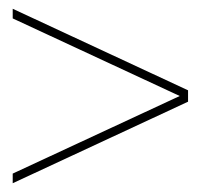

<svg xmlns="http://www.w3.org/2000/svg" viewBox="-20 -547 449 438"><path d="M9 -129 409 -315V-341L9 -527V-505L390 -328L9 -151Z"/></svg>

Font: Argentum Sans Thin
Style: Regular
Weight: 250
Designer: Julieta Ulanovsky
Foundry: Julieta Ulanovsky
Version: Version 5.001;February 15, 2019;FontCreator 11.5.0.2425 64-b